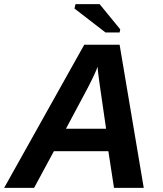

<svg xmlns="http://www.w3.org/2000/svg" viewBox="-41 -903 783 923"><path d="M650 0H507L480 -176H218L123 0H-21L364 -688H534ZM428 -582Q418 -552 380 -479L276 -284H469L437 -505Q428 -571 428 -582ZM534 -747H466L317 -862L322 -883H438L537 -762Z"/></svg>

Font: Libra Sans
Style: Bold Italic
Weight: 700
Italic angle: -12°
Foundry: Context Ltd
Version: Version 1.002